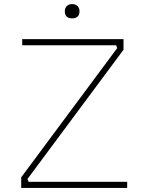

<svg xmlns="http://www.w3.org/2000/svg" viewBox="-20 -922 702 942"><path d="M298 -867Q298 -883 308 -892.5Q318 -902 334 -902Q350 -902 360 -892.5Q370 -883 370 -867Q370 -832 334 -832Q298 -832 298 -867ZM84 0V-52L555 -686L550 -700H89V-730H586V-678L115 -44L120 -30H604V0Z"/></svg>

Font: Sora Thin
Style: Regular
Weight: 32
Designer: Jonathan Barnbrook, Julián Moncada
Foundry: Barnbrook Fonts
Version: Version 2.000